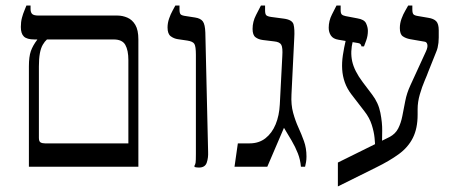

<svg xmlns="http://www.w3.org/2000/svg" viewBox="-20 -600 1634 691"><path d="M84 0V-361Q84 -396 91 -416Q98 -436 114 -457V-458H104Q77 -458 66 -468.5Q55 -479 55 -503Q55 -521 59 -536Q63 -551 68 -562.5Q73 -574 75 -580H90V-568Q90 -555 96 -549.5Q102 -544 119 -544H403Q421 -544 438.5 -536.5Q456 -529 467 -510.5Q478 -492 478 -458V0ZM142 -84H442V-384Q442 -419 431 -438.5Q420 -458 389 -458H149Q141 -451 134 -439Q127 -427 123.5 -408Q120 -389 120 -361V-104Q120 -91 126 -87.5Q132 -84 142 -84Z M696 3Q692 3 687.5 2.5Q683 2 680 1V-4Q683 -8 684 -15Q685 -22 685 -46V-403Q685 -433 679.5 -442Q674 -451 654 -454L620 -459Q606 -461 594.5 -469.5Q583 -478 583 -501Q583 -517 588.5 -533Q594 -549 601 -561.5Q608 -574 611 -580H626V-566Q626 -553 630 -548.5Q634 -544 650 -542L682 -537Q702 -534 710 -523Q718 -512 719 -483L729 -53Q730 -32 724 -14.5Q718 3 696 3Z M824 0 836 -84H878Q912 -84 935.5 -102.5Q959 -121 972 -152.5Q985 -184 987 -224L996 -398Q998 -428 992.5 -438.5Q987 -449 967 -451L926 -456Q910 -458 899.5 -466Q889 -474 889 -496Q889 -522 901.5 -546Q914 -570 919 -580H934V-563Q934 -550 938 -545.5Q942 -541 956 -539L1001 -533Q1032 -529 1036.5 -512Q1041 -495 1039 -463L1029 -260Q1027 -223 1035 -194Q1043 -165 1054 -141Q1065 -117 1074 -92Q1083 -67 1083 -37Q1083 -26 1081.5 -17Q1080 -8 1078 0H1063Q1061 -25 1052 -48Q1043 -71 1029.5 -94Q1016 -117 1002 -140L942 0Z M1196 71V-15L1382 -107Q1403 -118 1413 -137.5Q1423 -157 1428 -182.5Q1433 -208 1438.5 -236.5Q1444 -265 1457 -293L1513 -415Q1520 -430 1518 -439.5Q1516 -449 1508 -450L1456 -459Q1440 -462 1429.5 -469.5Q1419 -477 1419 -499Q1419 -516 1425 -532.5Q1431 -549 1438.5 -561.5Q1446 -574 1449 -580H1464V-566Q1464 -553 1468 -548.5Q1472 -544 1486 -542L1521 -536Q1541 -533 1550 -523.5Q1559 -514 1559 -491V-465Q1559 -455 1558 -446Q1557 -437 1555 -428.5Q1553 -420 1549 -411L1521 -341Q1518 -332 1508.5 -310Q1499 -288 1491 -260.5Q1483 -233 1483 -207V-187Q1483 -138 1466 -104Q1449 -70 1415.5 -45.5Q1382 -21 1333 3ZM1330 -73Q1330 -83 1328 -104Q1326 -125 1318 -150.5Q1310 -176 1292 -199L1245 -260Q1229 -281 1221 -303.5Q1213 -326 1211.5 -350.5Q1210 -375 1214 -401.5Q1218 -428 1225 -458L1250 -453Q1240 -414 1247.5 -379.5Q1255 -345 1285 -305L1319 -260Q1342 -230 1349 -194Q1356 -158 1355.5 -130Q1355 -102 1355 -93ZM1281 -433Q1280 -438 1277.5 -441Q1275 -444 1269 -445L1198 -457Q1179 -460 1171 -472Q1163 -484 1163 -500Q1163 -525 1174.5 -547.5Q1186 -570 1191 -580H1206V-564Q1206 -552 1210 -548Q1214 -544 1224 -542L1266 -534Q1291 -530 1297.5 -516Q1304 -502 1304 -489Q1304 -471 1298 -454.5Q1292 -438 1290 -433Z"/></svg>

Font: Frank Ruhl Libre Light
Style: Regular
Weight: 300
Designer: Yanek Iontef
Foundry: Fontef
Version: Version 6.003;gftools[0.9.30]